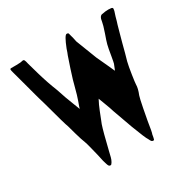

<svg xmlns="http://www.w3.org/2000/svg" viewBox="-159 -847 976 992"><g transform="rotate(-30 329.0 -350.5)"><path d="M206 -20Q202 -28 192 -77Q188 -93 180 -125.5Q172 -158 168 -168Q159 -190 147 -232.5Q135 -275 133 -283Q125 -302 87 -444Q81 -463 76 -481.5Q71 -500 67 -514L48 -585L26 -666Q22 -679 22 -686Q22 -689 24 -690Q26 -691 29 -691H60Q77 -691 84 -692L95 -694Q105 -697 108.5 -691Q112 -685 116 -666Q118 -658 136 -595.5Q154 -533 178 -473Q197 -414 213 -375L230 -331L234 -344L244 -372Q251 -389 268 -454L275 -480Q279 -495 293 -537Q307 -579 315 -602Q320 -613 327 -635Q353 -701 365 -701Q372 -701 374 -699Q376 -697 377 -692Q378 -687 379 -684Q381 -676 384 -665.5Q387 -655 389 -642Q429 -538 437 -518L468 -451L486 -411Q488 -417 490 -420L500 -445Q502 -451 508 -486Q515 -530 520 -549Q525 -568 538 -604Q553 -648 555 -663Q559 -698 579 -698Q595 -702 615 -702Q625 -702 628 -701Q640 -701 640 -692L638 -680L629 -652Q622 -625 617 -611Q612 -593 605 -568Q598 -543 591 -517Q576 -458 565 -421Q559 -397 552 -350.5Q545 -304 545 -296Q545 -272 531 -238Q526 -223 516 -172Q506 -121 503 -103Q493 -37 489 -30Q488 -24 486.5 -15.5Q485 -7 483.5 -3Q482 1 479 1Q471 1 467.5 -3Q464 -7 458 -20Q450 -30 417 -117Q410 -135 375 -234Q369 -255 355 -291L341 -328L327 -300Q317 -278 297 -226L289 -206Q277 -171 251 -63L244 -34Q241 -22 234.5 -10.5Q228 1 223 1Q216 1 212.5 -4Q209 -9 206 -20Z"/></g></svg>

Font: Barriecito
Style: Regular
Weight: 400
Designer: Pablo Cosgaya & Sergio Jiménez
Foundry: Pablo Cosgaya & Sergio Jiménez
Version: Version 1.001